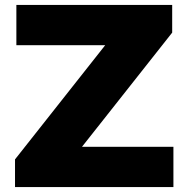

<svg xmlns="http://www.w3.org/2000/svg" viewBox="-20 -760 766 780"><path d="M41 0V-112.5L407.5 -576.5H46.5V-740H679.5V-627.5L313 -163.5H684.5V0Z"/></svg>

Font: Encode Sans Expanded Expanded ExtraBold
Style: Regular
Weight: 800
Width: 7
Designer: Multiple Designers
Foundry: Impallari Type
Version: Version 3.000; ttfautohint (v1.8.3) -l 8 -r 50 -G 200 -x 14 